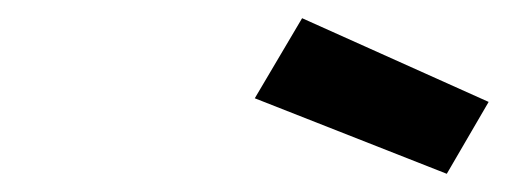

<svg xmlns="http://www.w3.org/2000/svg" viewBox="-20 -779 558 211"><path d="M312 -759 517 -667 471 -588 260 -671Z"/></svg>

Font: Titillium Web SemiBold
Style: Italic
Weight: 600
Italic angle: -13°
Version: Version 1.002;PS 57.000;hotconv 1.0.70;makeotf.lib2.5.55311